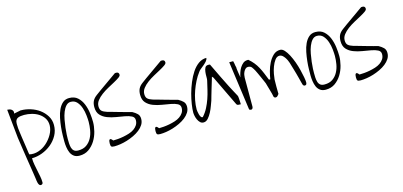

<svg xmlns="http://www.w3.org/2000/svg" viewBox="-66 -1020 3365 1605"><g transform="rotate(-15 1617.0 -218.0)"><path d="M19.5 -526.4Q27.3 -526.4 37.1 -524.4Q46.9 -522.5 54.7 -517.1Q62.5 -511.7 66.9 -502.9Q71.3 -494.1 67.4 -480.5Q71.3 -481.4 79.1 -482.9Q86.9 -484.4 96.2 -486.3Q105.5 -488.3 113.3 -489.7Q121.1 -491.2 124 -492.2H128.9Q169.9 -492.2 211.9 -479Q253.9 -465.8 287.1 -441.4Q320.3 -417 342.3 -381.8Q364.3 -346.7 364.3 -302.7Q364.3 -253.9 341.8 -213.4Q319.3 -172.9 283.7 -143.6Q248 -114.3 203.6 -97.7Q159.2 -81.1 115.2 -81.1Q115.2 -52.7 120.6 -24.9Q126 2.9 131.3 29.8Q136.7 56.6 142.1 83.5Q147.5 110.4 147.5 136.7Q147.5 144.5 142.1 149.4Q136.7 154.3 128.9 154.3Q120.1 154.3 114.7 146.5Q109.4 138.7 106.9 128.9Q104.5 119.1 103 109.9Q101.6 100.6 101.6 96.7Q99.6 83 95.2 53.2Q90.8 23.4 85 -13.2Q79.1 -49.8 72.8 -90.3Q66.4 -130.9 61 -168Q55.7 -205.1 51.3 -233.9Q46.9 -262.7 44.9 -276.4ZM66.4 -395.5V-385.7Q66.4 -380.9 66.9 -374.5Q67.4 -368.2 67.4 -363.3V-356.4Q69.3 -339.8 72.3 -316.4Q75.2 -293 79.1 -267.1Q83 -241.2 86.9 -214.8Q90.8 -188.5 93.8 -167.5Q96.7 -146.5 98.6 -132.8Q100.6 -119.1 101.6 -118.2Q140.6 -109.4 180.7 -122.6Q220.7 -135.7 252.9 -164.6Q285.2 -193.4 306.6 -231.4Q328.1 -269.5 329.1 -309.6Q329.1 -345.7 312 -371.6Q294.9 -397.5 268.6 -414.6Q242.2 -431.6 209.5 -439.9Q176.8 -448.2 144.5 -448.2Q128.9 -448.2 114.7 -446.3Q100.6 -444.3 89.8 -439.5Q79.1 -434.6 72.8 -423.8Q66.4 -413.1 66.4 -395.5Z M412.1 -147.5Q412.1 -167 412.6 -199.7Q413.1 -232.4 417 -270Q420.9 -307.6 428.7 -346.7Q436.5 -385.7 451.2 -417Q465.8 -448.2 488.3 -467.8Q510.7 -487.3 543.9 -487.3Q589.8 -487.3 617.7 -461.9Q645.5 -436.5 660.6 -398.9Q675.8 -361.3 681.2 -318.8Q686.5 -276.4 686.5 -242.2Q686.5 -205.1 675.8 -162.1Q665 -119.1 642.6 -83Q620.1 -46.9 586.4 -22.9Q552.7 1 505.9 1Q475.6 1 457 -13.2Q438.5 -27.3 429.2 -48.8Q419.9 -70.3 416 -96.7Q412.1 -123 412.1 -147.5ZM445.3 -159.2Q445.3 -140.6 446.3 -120.6Q447.3 -100.6 452.1 -83Q457 -65.4 469.7 -54.7Q482.4 -43.9 506.8 -43.9Q549.8 -43.9 577.6 -63.5Q605.5 -83 622.1 -113.8Q638.7 -144.5 645 -181.6Q651.4 -218.8 651.4 -252.9Q651.4 -274.4 647.9 -308.6Q644.5 -342.8 633.8 -375Q623 -407.2 602.5 -430.2Q582 -453.1 548.8 -453.1Q525.4 -453.1 508.3 -434.6Q491.2 -416 479.5 -386.7Q467.8 -357.4 461.4 -322.3Q455.1 -287.1 451.2 -254.9Q447.3 -222.7 446.3 -196.3Q445.3 -169.9 445.3 -159.2Z M774.4 -33.2Q774.4 -44.9 776.4 -53.2Q778.3 -61.5 782.7 -64.9Q787.1 -68.4 793.5 -64.9Q799.8 -61.5 809.6 -48.8Q827.1 -48.8 850.6 -50.8Q874 -52.7 899.4 -57.6Q924.8 -62.5 949.7 -70.3Q974.6 -78.1 993.7 -91.3Q1012.7 -104.5 1024.4 -122.6Q1036.1 -140.6 1036.1 -165Q1036.1 -189.5 1013.7 -201.2Q991.2 -212.9 956.5 -219.2Q921.9 -225.6 882.3 -231.9Q842.8 -238.3 808.6 -251.5Q774.4 -264.6 751.5 -289.6Q728.5 -314.5 728.5 -359.4Q728.5 -390.6 739.3 -412.1Q750 -433.6 775.4 -452.1Q786.1 -460.9 813.5 -480Q840.8 -499 871.6 -521Q902.3 -543 929.7 -562Q957 -581.1 967.8 -588.9Q969.7 -588.9 973.1 -589.4Q976.6 -589.8 978.5 -589.8Q1002.9 -589.8 1002.9 -566.4Q1002.9 -555.7 985.4 -543.5Q967.8 -531.2 940.9 -516.6Q914.1 -502 883.3 -485.4Q852.5 -468.8 825.7 -448.7Q798.8 -428.7 781.2 -405.8Q763.7 -382.8 763.7 -356.4Q763.7 -328.1 777.8 -315.4Q792 -302.7 820.3 -293.9Q832 -291 860.8 -282.7Q889.6 -274.4 922.4 -265.1Q955.1 -255.9 983.9 -248Q1012.7 -240.2 1024.4 -237.3Q1049.8 -223.6 1065.9 -207.5Q1082 -191.4 1082 -163.1Q1082 -135.7 1067.9 -113.3Q1053.7 -90.8 1030.8 -72.8Q1007.8 -54.7 978 -40.5Q948.2 -26.4 918 -17.1Q887.7 -7.8 858.9 -3.4Q830.1 1 807.6 1Q786.1 1 780.3 -5.4Q774.4 -11.7 774.4 -33.2Z M1170.9 -33.2Q1170.9 -44.9 1172.9 -53.2Q1174.8 -61.5 1179.2 -64.9Q1183.6 -68.4 1189.9 -64.9Q1196.3 -61.5 1206.1 -48.8Q1223.6 -48.8 1247.1 -50.8Q1270.5 -52.7 1295.9 -57.6Q1321.3 -62.5 1346.2 -70.3Q1371.1 -78.1 1390.1 -91.3Q1409.2 -104.5 1420.9 -122.6Q1432.6 -140.6 1432.6 -165Q1432.6 -189.5 1410.2 -201.2Q1387.7 -212.9 1353 -219.2Q1318.4 -225.6 1278.8 -231.9Q1239.3 -238.3 1205.1 -251.5Q1170.9 -264.6 1147.9 -289.6Q1125 -314.5 1125 -359.4Q1125 -390.6 1135.7 -412.1Q1146.5 -433.6 1171.9 -452.1Q1182.6 -460.9 1210 -480Q1237.3 -499 1268.1 -521Q1298.8 -543 1326.2 -562Q1353.5 -581.1 1364.3 -588.9Q1366.2 -588.9 1369.6 -589.4Q1373 -589.8 1375 -589.8Q1399.4 -589.8 1399.4 -566.4Q1399.4 -555.7 1381.8 -543.5Q1364.3 -531.2 1337.4 -516.6Q1310.5 -502 1279.8 -485.4Q1249 -468.8 1222.2 -448.7Q1195.3 -428.7 1177.7 -405.8Q1160.2 -382.8 1160.2 -356.4Q1160.2 -328.1 1174.3 -315.4Q1188.5 -302.7 1216.8 -293.9Q1228.5 -291 1257.3 -282.7Q1286.1 -274.4 1318.8 -265.1Q1351.6 -255.9 1380.4 -248Q1409.2 -240.2 1420.9 -237.3Q1446.3 -223.6 1462.4 -207.5Q1478.5 -191.4 1478.5 -163.1Q1478.5 -135.7 1464.4 -113.3Q1450.2 -90.8 1427.2 -72.8Q1404.3 -54.7 1374.5 -40.5Q1344.7 -26.4 1314.5 -17.1Q1284.2 -7.8 1255.4 -3.4Q1226.6 1 1204.1 1Q1182.6 1 1176.8 -5.4Q1170.9 -11.7 1170.9 -33.2Z M1515.6 -101.6Q1515.6 -129.9 1522 -171.9Q1528.3 -213.9 1540.5 -259.3Q1552.7 -304.7 1571.8 -350.6Q1590.8 -396.5 1615.2 -433.1Q1639.6 -469.7 1670.9 -492.2Q1702.1 -514.6 1739.3 -514.6Q1739.3 -501 1728 -487.8Q1716.8 -474.6 1702.6 -462.4Q1688.5 -450.2 1673.8 -439Q1659.2 -427.7 1653.3 -418Q1629.9 -387.7 1611.3 -351.1Q1592.8 -314.5 1579.1 -275.9Q1565.4 -237.3 1557.6 -196.8Q1549.8 -156.2 1549.8 -118.2Q1549.8 -112.3 1551.8 -100.1Q1553.7 -87.9 1557.1 -75.2Q1560.5 -62.5 1566.4 -53.2Q1572.3 -43.9 1579.1 -43.9H1582Q1583 -43.9 1584 -44.9Q1610.4 -74.2 1627.9 -108.4Q1645.5 -142.6 1658.2 -179.2Q1670.9 -215.8 1679.7 -253.9Q1688.5 -292 1697.3 -329.1Q1700.2 -339.8 1699.7 -361.3Q1699.2 -382.8 1701.7 -403.3Q1704.1 -423.8 1711.9 -439Q1719.7 -454.1 1740.2 -454.1Q1744.1 -454.1 1749.5 -453.6Q1754.9 -453.1 1754.9 -452.1Q1791 -377 1816.4 -324.7Q1841.8 -272.5 1859.4 -238.3Q1877 -204.1 1887.7 -184.6Q1898.4 -165 1903.8 -154.8Q1909.2 -144.5 1911.1 -141.1Q1913.1 -137.7 1913.1 -135.7Q1914.1 -131.8 1915 -121.6Q1916 -111.3 1916.5 -100.1Q1917 -88.9 1917.5 -78.6Q1918 -68.4 1918 -65.4Q1908.2 -65.4 1896.5 -66.4Q1884.8 -67.4 1879.9 -79.1L1754.9 -338.9L1744.1 -350.6Q1741.2 -339.8 1732.9 -312.5Q1724.6 -285.2 1715.3 -254.4Q1706.1 -223.6 1698.2 -196.3Q1690.4 -168.9 1687.5 -158.2Q1681.6 -143.6 1672.4 -117.2Q1663.1 -90.8 1649.4 -64.5Q1635.7 -38.1 1618.2 -18.6Q1600.6 1 1579.1 1Q1561.5 1 1549.8 -10.3Q1538.1 -21.5 1530.3 -38.1Q1522.5 -54.7 1519 -72.3Q1515.6 -89.8 1515.6 -101.6Z M1949.2 -429.7Q1951.2 -418 1954.1 -408.2Q1955.1 -398.4 1957 -389.2Q1959 -379.9 1960.9 -373V-363.3Q1961.9 -357.4 1962.9 -346.2Q1963.9 -335 1966.3 -322.8Q1968.8 -310.5 1970.2 -298.8Q1971.7 -287.1 1972.7 -283.2Q1975.6 -301.8 1982.9 -323.7Q1990.2 -345.7 2001.5 -363.8Q2012.7 -381.8 2028.8 -395Q2044.9 -408.2 2069.3 -408.2H2074.2Q2098.6 -387.7 2116.7 -365.2Q2134.8 -342.8 2148.4 -317.4Q2162.1 -292 2173.8 -263.7Q2185.5 -235.4 2198.2 -203.1H2210Q2213.9 -230.5 2223.6 -268.1Q2233.4 -305.7 2250.5 -339.4Q2267.6 -373 2292.5 -396.5Q2317.4 -419.9 2352.5 -419.9Q2371.1 -419.9 2388.7 -400.9Q2406.2 -381.8 2422.4 -351.1Q2438.5 -320.3 2451.7 -283.7Q2464.8 -247.1 2473.6 -211.4Q2482.4 -175.8 2487.8 -146.5Q2493.2 -117.2 2493.2 -101.6Q2493.2 -91.8 2489.7 -85Q2486.3 -78.1 2475.6 -78.1Q2464.8 -78.1 2459 -90.8Q2457 -98.6 2452.6 -114.3Q2448.2 -129.9 2443.4 -150.4Q2438.5 -170.9 2432.1 -192.9Q2425.8 -214.8 2419.9 -234.9Q2414.1 -254.9 2409.2 -270.5Q2404.3 -286.1 2402.3 -293.9Q2399.4 -303.7 2393.1 -317.4Q2386.7 -331.1 2377.9 -343.8Q2369.1 -356.4 2358.4 -365.2Q2347.7 -374 2334 -374Q2311.5 -374 2294.9 -351.6Q2278.3 -329.1 2267.1 -298.8Q2255.9 -268.6 2250.5 -238.3Q2245.1 -208 2244.1 -192.4Q2244.1 -185.5 2243.7 -168Q2243.2 -150.4 2243.2 -129.9Q2243.2 -109.4 2243.7 -91.8Q2244.1 -74.2 2244.1 -67.4Q2237.3 -59.6 2231.4 -52.2Q2225.6 -44.9 2214.8 -44.9Q2210 -44.9 2205.6 -47.4Q2201.2 -49.8 2198.2 -56.6Q2197.3 -64.5 2192.9 -82Q2188.5 -99.6 2182.6 -119.1Q2176.8 -138.7 2171.9 -156.2Q2167 -173.8 2165 -180.7Q2163.1 -185.5 2155.8 -202.1Q2148.4 -218.8 2139.6 -238.8Q2130.9 -258.8 2122.1 -277.3Q2113.3 -295.9 2108.4 -305.7Q2097.7 -325.2 2087.4 -338.4Q2077.1 -351.6 2054.7 -351.6Q2043 -351.6 2033.7 -342.8Q2024.4 -334 2018.1 -321.3Q2011.7 -308.6 2009.3 -294.9Q2006.8 -281.2 2006.8 -271.5V-22.5Q2006.8 -12.7 2002.4 -5.9Q1998 1 1989.3 1Q1984.4 1 1978.5 -1.5Q1972.7 -3.9 1972.7 -11.7L1915 -429.7Z M2543 -147.5Q2543 -167 2543.5 -199.7Q2543.9 -232.4 2547.9 -270Q2551.8 -307.6 2559.6 -346.7Q2567.4 -385.7 2582 -417Q2596.7 -448.2 2619.1 -467.8Q2641.6 -487.3 2674.8 -487.3Q2720.7 -487.3 2748.5 -461.9Q2776.4 -436.5 2791.5 -398.9Q2806.6 -361.3 2812 -318.8Q2817.4 -276.4 2817.4 -242.2Q2817.4 -205.1 2806.6 -162.1Q2795.9 -119.1 2773.4 -83Q2751 -46.9 2717.3 -22.9Q2683.6 1 2636.7 1Q2606.4 1 2587.9 -13.2Q2569.3 -27.3 2560.1 -48.8Q2550.8 -70.3 2546.9 -96.7Q2543 -123 2543 -147.5ZM2576.2 -159.2Q2576.2 -140.6 2577.1 -120.6Q2578.1 -100.6 2583 -83Q2587.9 -65.4 2600.6 -54.7Q2613.3 -43.9 2637.7 -43.9Q2680.7 -43.9 2708.5 -63.5Q2736.3 -83 2752.9 -113.8Q2769.5 -144.5 2775.9 -181.6Q2782.2 -218.8 2782.2 -252.9Q2782.2 -274.4 2778.8 -308.6Q2775.4 -342.8 2764.6 -375Q2753.9 -407.2 2733.4 -430.2Q2712.9 -453.1 2679.7 -453.1Q2656.2 -453.1 2639.2 -434.6Q2622.1 -416 2610.4 -386.7Q2598.6 -357.4 2592.3 -322.3Q2585.9 -287.1 2582 -254.9Q2578.1 -222.7 2577.1 -196.3Q2576.2 -169.9 2576.2 -159.2Z M2905.3 -33.2Q2905.3 -44.9 2907.2 -53.2Q2909.2 -61.5 2913.6 -64.9Q2918 -68.4 2924.3 -64.9Q2930.7 -61.5 2940.4 -48.8Q2958 -48.8 2981.4 -50.8Q3004.9 -52.7 3030.3 -57.6Q3055.7 -62.5 3080.6 -70.3Q3105.5 -78.1 3124.5 -91.3Q3143.6 -104.5 3155.3 -122.6Q3167 -140.6 3167 -165Q3167 -189.5 3144.5 -201.2Q3122.1 -212.9 3087.4 -219.2Q3052.7 -225.6 3013.2 -231.9Q2973.6 -238.3 2939.5 -251.5Q2905.3 -264.6 2882.3 -289.6Q2859.4 -314.5 2859.4 -359.4Q2859.4 -390.6 2870.1 -412.1Q2880.9 -433.6 2906.2 -452.1Q2917 -460.9 2944.3 -480Q2971.7 -499 3002.4 -521Q3033.2 -543 3060.5 -562Q3087.9 -581.1 3098.6 -588.9Q3100.6 -588.9 3104 -589.4Q3107.4 -589.8 3109.4 -589.8Q3133.8 -589.8 3133.8 -566.4Q3133.8 -555.7 3116.2 -543.5Q3098.6 -531.2 3071.8 -516.6Q3044.9 -502 3014.2 -485.4Q2983.4 -468.8 2956.5 -448.7Q2929.7 -428.7 2912.1 -405.8Q2894.5 -382.8 2894.5 -356.4Q2894.5 -328.1 2908.7 -315.4Q2922.9 -302.7 2951.2 -293.9Q2962.9 -291 2991.7 -282.7Q3020.5 -274.4 3053.2 -265.1Q3085.9 -255.9 3114.7 -248Q3143.6 -240.2 3155.3 -237.3Q3180.7 -223.6 3196.8 -207.5Q3212.9 -191.4 3212.9 -163.1Q3212.9 -135.7 3198.7 -113.3Q3184.6 -90.8 3161.6 -72.8Q3138.7 -54.7 3108.9 -40.5Q3079.1 -26.4 3048.8 -17.1Q3018.6 -7.8 2989.7 -3.4Q2960.9 1 2938.5 1Q2917 1 2911.1 -5.4Q2905.3 -11.7 2905.3 -33.2Z"/></g></svg>

Font: Waiting for the Sunrise
Style: Regular
Weight: 300
Version: Version 1.001 2001